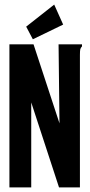

<svg xmlns="http://www.w3.org/2000/svg" viewBox="-20 -816 390 836"><path d="M21 -623H126L239 -279L235 -623H337V-614Q331 -608 329.5 -601Q328 -594 328 -577V0H237L116 -370V0H21ZM123 -645 94 -700 216 -796 255 -709Z"/></svg>

Font: Inconsolata ExtraCondensed Black
Style: Regular
Weight: 900
Width: 2
Monospace: yes
Designer: Raph Levien, Cyreal, Brenton Simpson
Foundry: Raph Levien, Cyreal, Google
Version: Version 3.001; ttfautohint (v1.8.2.53-6de2)